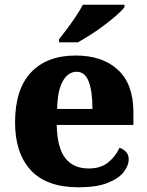

<svg xmlns="http://www.w3.org/2000/svg" viewBox="-20 -786 626 816"><path d="M314 10Q178 10 111 -62.5Q44 -135 44 -266Q44 -406 111.5 -478Q179 -550 302 -550Q416 -550 481.5 -489Q547 -428 547 -309V-255H221Q223 -159 257 -114.5Q291 -70 357 -70Q408 -70 439.5 -95.5Q471 -121 488 -158Q504 -153 515.5 -140.5Q527 -128 527 -110Q527 -82 505.5 -54.5Q484 -27 437 -8.5Q390 10 314 10ZM373 -323Q373 -398 357 -439.5Q341 -481 306 -481Q269 -481 246.5 -440.5Q224 -400 223 -323ZM231 -619Q246 -638 265.5 -664Q285 -690 303 -717Q321 -744 332 -766H509V-756Q500 -743 477.5 -723Q455 -703 426 -681Q397 -659 366.5 -639.5Q336 -620 311 -606H231Z"/></svg>

Font: Noto Serif ExtraBold
Style: Regular
Weight: 800
Designer: Monotype Design Team
Foundry: Monotype Imaging Inc.
Version: Version 2.014